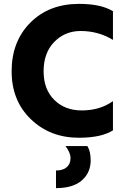

<svg xmlns="http://www.w3.org/2000/svg" viewBox="-20 -703 653 991"><path d="M563 -30Q502 8 387 8Q239 8 139.5 -87.5Q40 -183 40 -335Q40 -489 136.5 -586Q233 -683 388 -683Q502 -683 563 -645V-497Q488 -543 396 -543Q315 -543 260 -486.5Q205 -430 205 -335Q205 -242 260 -187.5Q315 -133 402 -133Q496 -133 563 -181ZM448 125Q448 188 402.5 228Q357 268 269 268V177Q305 177 324.5 160Q344 143 344 113Q344 85 318 51H431Q448 78 448 125Z"/></svg>

Font: Hind Guntur
Style: Bold
Weight: 700
Designer: Manushi Parikh, Hitesh Malaviya
Foundry: Indian Type Foundry
Version: Version 1.002;PS 1.0;hotconv 1.0.86;makeotf.lib2.5.63406; tt